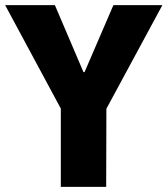

<svg xmlns="http://www.w3.org/2000/svg" viewBox="-35 -725 650 745"><path d="M201 0V-367L232 -246L-15 -705H178L289 -445H293L405 -705H595L347 -246L378 -367L377 0Z"/></svg>

Font: Nunito Sans 7pt Condensed Black
Style: Regular
Weight: 900
Width: 3
Designer: Vernon Adams
Foundry: Vernon Adams
Version: Version 3.101;gftools[0.9.27]